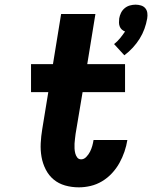

<svg xmlns="http://www.w3.org/2000/svg" viewBox="-20 -795 652 823"><path d="M513 -558 469 -606Q483 -617 494.5 -631Q506 -645 516 -660Q508 -663 502 -668.5Q496 -674 493 -682Q490 -690 490 -698.5Q490 -707 491 -716Q493 -728 498.5 -739.5Q504 -751 514 -759.5Q524 -768 536.5 -771.5Q549 -775 561 -775Q573 -775 584.5 -771.5Q596 -768 603 -759.5Q610 -751 611.5 -739.5Q613 -728 611 -716Q607 -693 599 -671Q591 -649 578.5 -629Q566 -609 549.5 -591Q533 -573 513 -558ZM318 8Q287 8 259 0Q231 -8 210 -25.5Q189 -43 176 -68.5Q163 -94 158 -122.5Q153 -151 154.5 -181Q156 -211 161 -241L187 -400H113V-520H207L242 -735H389L354 -520H516V-400H334L304 -221Q303 -211 301.5 -200.5Q300 -190 299.5 -179.5Q299 -169 299.5 -158.5Q300 -148 302.5 -138Q305 -128 311 -120Q317 -112 328 -112Q340 -112 350 -122.5Q360 -133 366 -145Q372 -157 375.5 -169.5Q379 -182 381 -195H526Q522 -170 513.5 -145Q505 -120 492 -96.5Q479 -73 460 -52.5Q441 -32 417.5 -18Q394 -4 368.5 2Q343 8 318 8Z"/></svg>

Font: Iosevka Heavy Extended Oblique
Style: Regular
Weight: 900
Width: 7
Italic angle: -9°
Monospace: yes
Designer: Belleve Invis
Foundry: Belleve Invis
Version: Version 32.5.0; ttfautohint (v1.8.4)